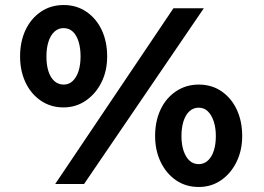

<svg xmlns="http://www.w3.org/2000/svg" viewBox="-20 -733 1053 765"><path d="M200 0 671 -700H792L315 0ZM233 -305Q182 -305 142.5 -332Q103 -359 81.5 -405Q60 -451 60 -508Q60 -567 81.5 -613Q103 -659 142.5 -686Q182 -713 234 -713Q285 -713 324.5 -686Q364 -659 385.5 -613Q407 -567 407 -508Q407 -451 384.5 -405.5Q362 -360 322.5 -332.5Q283 -305 233 -305ZM234 -396Q255 -396 270 -410.5Q285 -425 293 -450Q301 -475 301 -508Q301 -542 293 -567.5Q285 -593 270 -607Q255 -621 233 -621Q212 -621 196.5 -606.5Q181 -592 173 -566.5Q165 -541 165 -508Q165 -474 173 -449Q181 -424 196.5 -410Q212 -396 234 -396ZM772 12Q720 12 681 -15Q642 -42 620 -88Q598 -134 598 -191Q598 -250 619.5 -296Q641 -342 681 -369Q721 -396 772 -396Q824 -396 863 -369Q902 -342 923.5 -296Q945 -250 945 -191Q945 -134 922.5 -88Q900 -42 861 -15Q822 12 772 12ZM772 -79Q793 -79 808.5 -93.5Q824 -108 832 -133Q840 -158 840 -191Q840 -224 831.5 -249.5Q823 -275 808 -289.5Q793 -304 772 -304Q750 -304 734.5 -289.5Q719 -275 711 -249.5Q703 -224 703 -191Q703 -157 711.5 -132Q720 -107 735 -93Q750 -79 772 -79Z"/></svg>

Font: Lexend Exa Medium
Style: Regular
Weight: 500
Designer: Bonnie Shaver-Troup, Thomas Jockin
Foundry: Lexend
Version: Version 1.007